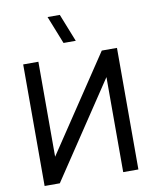

<svg xmlns="http://www.w3.org/2000/svg" viewBox="-102 -1044 900 1120"><g transform="rotate(-10 348.0 -484.0)"><path d="M70 0H160L535.5 -563V0H625.5V-720H535.5L160 -157.5V-720H70ZM258 -967.5 323.5 -802.5H396L330.5 -967.5Z"/></g></svg>

Font: Eudonet Medium
Style: Regular
Weight: 500
Designer: Mikhail Sharanda
Foundry: Mikhail Sharanda
Version: Version 4.503;Glyphs 3.1.2 (3151)